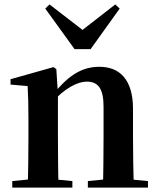

<svg xmlns="http://www.w3.org/2000/svg" viewBox="-20 -857 725 877"><path d="M36 0H310.6V-29.9L204.7 -40.2H141.6L36 -29.9ZM106.2 0H247.6C245.6 -50.2 244.6 -165.6 244.6 -234.8V-428L237.2 -541.7L224.2 -550.4L28.1 -495.2V-470.7L106.2 -463.8C108.9 -415.2 109.9 -376.3 109.9 -310.2V-234.8C109.9 -165.6 108.9 -50.2 106.2 0ZM381.3 0H655.9V-29.9L547.8 -40.2H485.2L381.3 -29.9ZM450 0H591.2C589.2 -50.2 587.5 -162.8 587.5 -234.8V-360.5C587.5 -492.9 526.8 -551.9 434.5 -551.9C361.8 -551.9 297.8 -520.8 222.9 -425.7H207.6L212.5 -383.3C273.4 -454.2 335 -484.2 376.2 -484.2C427 -484.2 453 -454.1 453 -369.8V-234.8C453 -162.8 452 -50.2 450 0ZM206.2 -836.7 186.8 -817.8 320.5 -632.7H394L526.6 -817.8L506.5 -836.7L320.2 -691.7H394.2Z"/></svg>

Font: Source Han Serif TW VF
Style: Regular
Weight: 250
Designer: Ryoko NISHIZUKA 西塚涼子 (kana & ideographs); Frank Grießhammer (Latin, Greek & Cyrillic); Wenlong ZHANG 张文龙 (bopomofo); San
Foundry: Adobe
Version: Version 2.002;hotconv 1.1.0;makeotfexe 2.6.0